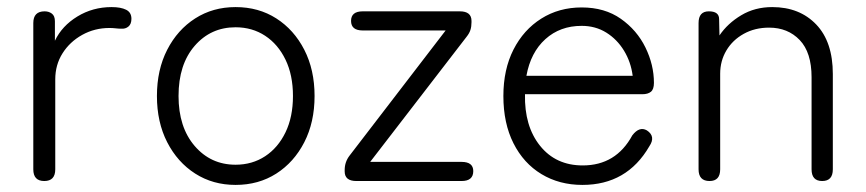

<svg xmlns="http://www.w3.org/2000/svg" viewBox="-20 -511 2446 542"><path d="M105 0Q74 0 74 -33V-446Q74 -479 106 -479Q118 -479 126.5 -472.5Q135 -466 135 -451V-396Q155 -438 198.5 -464.5Q242 -491 295 -491Q321 -491 336 -483.5Q351 -476 351 -458Q351 -443 342.5 -436Q334 -429 322 -430Q315 -430 306.5 -431Q298 -432 289 -432Q247 -432 212 -412.5Q177 -393 156.5 -360.5Q136 -328 136 -287V-33Q136 0 105 0Z M645 11Q581 11 531 -21Q481 -53 452 -109.5Q423 -166 423 -240Q423 -314 452 -370.5Q481 -427 531 -459Q581 -491 645 -491Q710 -491 760 -459Q810 -427 839 -370.5Q868 -314 868 -240Q868 -166 839 -109.5Q810 -53 760 -21Q710 11 645 11ZM645 -46Q692 -46 728.5 -70Q765 -94 786 -137.5Q807 -181 807 -240Q807 -299 786 -342.5Q765 -386 728.5 -410Q692 -434 645 -434Q575 -434 529.5 -381.5Q484 -329 484 -240Q484 -152 529.5 -99Q575 -46 645 -46Z M986 0Q953 0 953 -27V-31Q953 -54 967 -72L1238 -425H1004Q971 -425 971 -452Q971 -479 1004 -479H1278Q1311 -479 1311 -452V-448Q1311 -436 1308 -426.5Q1305 -417 1297 -407L1025 -54H1283Q1316 -54 1316 -28Q1316 0 1283 0Z M1624 11Q1559 11 1508.5 -19.5Q1458 -50 1429.5 -106.5Q1401 -163 1401 -240Q1401 -315 1429.5 -371Q1458 -427 1508 -458.5Q1558 -490 1622 -490Q1687 -490 1732.5 -458Q1778 -426 1802 -377Q1826 -328 1826 -277Q1826 -259 1817.5 -252Q1809 -245 1793 -245H1462Q1460 -155 1504.5 -99.5Q1549 -44 1625 -44Q1719 -44 1765 -129Q1785 -155 1806 -143Q1832 -126 1813 -98Q1750 11 1624 11ZM1466 -297H1766Q1761 -336 1741.5 -368Q1722 -400 1691.5 -419Q1661 -438 1622 -438Q1561 -438 1519.5 -400.5Q1478 -363 1466 -297Z M1983 0Q1952 0 1952 -33V-446Q1952 -479 1981 -479Q2010 -479 2010 -457L2011 -411Q2034 -445 2072.5 -468Q2111 -491 2160 -491Q2237 -491 2284 -442Q2331 -393 2331 -302V-33Q2331 0 2301 0Q2271 0 2271 -33V-293Q2271 -363 2237.5 -398Q2204 -433 2151 -433Q2111 -433 2079.5 -415.5Q2048 -398 2030.5 -368.5Q2013 -339 2013 -303V-33Q2013 0 1983 0Z"/></svg>

Font: Zen Maru Gothic
Style: Regular
Weight: 400
Designer: Yoshimichi Ohira
Foundry: Positype
Version: Version 1.002